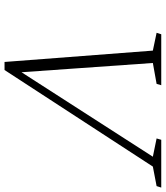

<svg xmlns="http://www.w3.org/2000/svg" viewBox="38 -760 730 846"><g transform="rotate(90 403.0 -337.0)"><path d="M203 -645.5 124.5 -662 131 -682.5H355.5L349.5 -662L257.5 -645.5L300 -43H283L670.5 -645.5L590 -662L596 -682.5H806.5L800 -662L714 -645.5L288.5 8H253Z"/></g></svg>

Font: Newsreader Light
Style: Italic
Weight: 300
Italic angle: -17°
Designer: Hugues Gentile
Foundry: Production Type
Version: Version 1.003